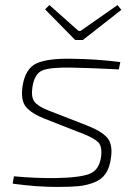

<svg xmlns="http://www.w3.org/2000/svg" viewBox="-20 -726 540 758"><path d="M459 -687 307 -568H277L158 -689L175 -706L290 -604H298L444 -706ZM310 -197 157 -257Q104 -278 82.5 -304Q61 -330 69 -386Q80 -455 123.5 -475.5Q167 -496 264 -494Q360 -493 455 -481L449 -452Q332 -458 265 -459Q179 -461 147.5 -448Q116 -435 108 -382Q102 -343 116 -324.5Q130 -306 171 -290L325 -230Q381 -208 403.5 -182Q426 -156 418 -102Q413 -64 397 -40.5Q381 -17 351 -5.5Q321 6 289.5 9Q258 12 204 12Q124 12 30 -1L35 -30Q118 -22 202 -23Q299 -25 335.5 -40.5Q372 -56 379 -107Q384 -147 368.5 -163.5Q353 -180 310 -197Z"/></svg>

Font: Exo 2.0 Extra Light
Style: Italic
Weight: 250
Italic angle: -8°
Designer: Natanael Gama
Version: Version 1.001;PS 001.001;hotconv 1.0.70;makeotf.lib2.5.58329